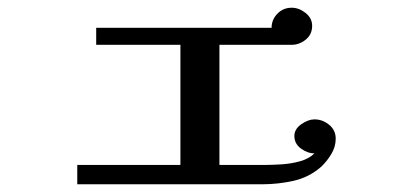

<svg xmlns="http://www.w3.org/2000/svg" viewBox="-20 -492 1040 497"><path d="M849 -133Q849 -155 832 -169Q815 -183 794 -183Q778 -183 760 -170.5Q742 -158 742 -140Q742 -120 759 -107.5Q776 -95 794 -95Q780 -81 756.5 -74.5Q733 -68 707.5 -66.5Q682 -65 663 -65H548V-376H735Q755 -376 771.5 -389.5Q788 -403 788 -425Q788 -445 771 -458.5Q754 -472 735 -472Q713 -472 698 -456.5Q683 -441 683 -420H229V-376H447V-65H180V-15H659Q700 -15 740 -24Q780 -33 811 -60Q826 -74 837.5 -93Q849 -112 849 -133Z"/></svg>

Font: UoqMunThenKhung
Style: Regular
Weight: 400
Designer: Font-Kai, 金井和夫, 宇文滿月
Foundry: Kazuo Kanai, Moonlit Owen
Version: Version 1.197